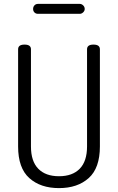

<svg xmlns="http://www.w3.org/2000/svg" viewBox="-20 -960 606 986"><path d="M427 -208V-707Q427 -731 460 -731Q493 -731 493 -707V-208Q493 -97 435.5 -45.5Q378 6 283 6Q188 6 130.5 -45.5Q73 -97 73 -208V-707Q73 -731 106 -731Q139 -731 139 -707V-208Q139 -132 176.5 -93.5Q214 -55 283 -55Q352 -55 389.5 -93.5Q427 -132 427 -208ZM175 -940H390Q399 -940 407 -932.5Q415 -925 415 -914Q415 -904 407 -896.5Q399 -889 390 -889H175Q164 -889 157 -896Q150 -903 150 -914Q150 -925 157 -932.5Q164 -940 175 -940Z"/></svg>

Font: Dosis
Style: Book
Weight: 400
Designer: EdgarTolentino, PabloImpallari, IginoMarini
Foundry: EdgarTolentino, PabloImpallari, IginoMarini
Version: Version 1.007